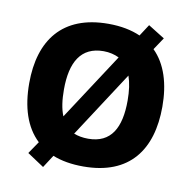

<svg xmlns="http://www.w3.org/2000/svg" viewBox="-87 -906 970 974"><g transform="rotate(10 398.0 -419.0)"><path d="M741 -424C741 -542 711 -640 646 -704L688 -767L603 -820L564 -760C519 -780 464 -791 399 -791C162 -791 55 -646 55 -425C55 -302 86 -203 155 -138L112 -75L198 -18L240 -83C285 -65 337 -56 398 -56C637 -56 741 -203 741 -424ZM234 -424C234 -564 282 -650 399 -650C429 -650 457 -643 479 -632L255 -289C240 -325 234 -371 234 -424ZM562 -424C562 -284 516 -199 398 -199C369 -199 345 -204 324 -212L544 -550C556 -516 562 -474 562 -424Z"/></g></svg>

Font: Noto Sans Malayalam UI ExtraBold
Style: Regular
Weight: 800
Designer: Jelle Bosma - Monotype Design Team
Foundry: Monotype Imaging Inc.
Version: Version 2.104